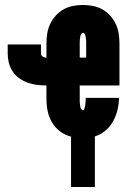

<svg xmlns="http://www.w3.org/2000/svg" viewBox="-20 -548 540 773"><path d="M266 205V2Q242 -4 222 -19Q202 -34 189.5 -55Q177 -76 172 -100Q167 -124 167 -149V-204H165Q146 -204 127 -206.5Q108 -209 90.5 -215.5Q73 -222 57 -233.5Q41 -245 30.5 -261Q20 -277 15.5 -295.5Q11 -314 11 -333V-369H145V-333Q145 -325 151.5 -320.5Q158 -316 165 -316H167V-371Q167 -392 170 -412Q173 -432 181.5 -450.5Q190 -469 204 -484.5Q218 -500 235.5 -510Q253 -520 273.5 -524Q294 -528 314 -528Q334 -528 354.5 -524Q375 -520 392.5 -510Q410 -500 424 -484.5Q438 -469 446.5 -450.5Q455 -432 458 -412Q461 -392 461 -371V-204H301V-149Q301 -145 301 -140.5Q301 -136 301.5 -132Q302 -128 302.5 -124Q303 -120 304 -116Q305 -112 307.5 -108Q310 -104 314 -104Q318 -104 319.5 -109Q321 -114 322 -118.5Q323 -123 323.5 -127.5Q324 -132 324.5 -136.5Q325 -141 325 -145.5Q325 -150 325 -154H459Q459 -130 453 -105.5Q447 -81 435.5 -60Q424 -39 405 -22.5Q386 -6 362 1V205ZM301 -316H327V-371Q327 -375 327 -379.5Q327 -384 326.5 -388Q326 -392 325.5 -396Q325 -400 324 -404Q323 -408 320.5 -412Q318 -416 314 -416Q310 -416 307.5 -412Q305 -408 304 -404Q303 -400 302.5 -396Q302 -392 301.5 -388Q301 -384 301 -379.5Q301 -375 301 -371Z"/></svg>

Font: Iosevka Curly Heavy
Style: Regular
Weight: 900
Monospace: yes
Designer: Belleve Invis
Foundry: Belleve Invis
Version: Version 22.1.2; ttfautohint (v1.8.4)